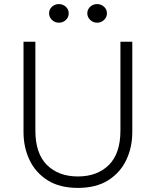

<svg xmlns="http://www.w3.org/2000/svg" viewBox="-20 -904 762 939"><path d="M361 15Q272 15 213 -22.2Q154 -59.5 124.5 -121.5Q95 -183.5 95 -258V-700H153V-266Q153 -153 209.8 -97Q266.5 -41 361 -41Q455.5 -41 512.2 -97Q569 -153 569 -266V-700H627V-258Q627 -183.5 597.5 -121.5Q568 -59.5 509 -22.2Q450 15 361 15ZM268 -793Q248 -793 234 -806.8Q220 -820.5 220 -839Q220 -851.5 226.5 -861.8Q233 -872 244 -878Q255 -884 268 -884Q287.5 -884 301.8 -871Q316 -858 316 -839Q316 -826.5 309.8 -816Q303.5 -805.5 292.5 -799.2Q281.5 -793 268 -793ZM455 -793Q435 -793 421 -806.8Q407 -820.5 407 -839Q407 -851 413.2 -861.2Q419.5 -871.5 430.5 -877.8Q441.5 -884 455 -884Q474.5 -884 488.8 -871Q503 -858 503 -839Q503 -826.5 496.5 -816Q490 -805.5 479 -799.2Q468 -793 455 -793Z"/></svg>

Font: Geologica Thin Roman Thin
Style: Regular
Weight: 250
Version: Version 1.010;gftools[0.9.28]